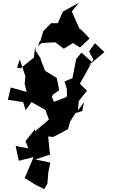

<svg xmlns="http://www.w3.org/2000/svg" viewBox="-20 -930 791 1339"><path d="M507 -513 511 -515 485 -385 430 -362 446 -310 447 -261 441 -252 356 -220 342 -254 350 -271 393 -301 376 -386 295 -436 260 -523 273 -509 229 -575 225 -603 216 -528 122 -453 99 -459 118 -516 157 -398 152 -345 166 -289 55 -320 35 -234 141 -218 159 -162 200 -218 297 -163 321 -96 224 -14V-29L158 54L177 105L89 88L111 191L214 166L152 312L230 360L289 389L311 349L317 271L331 204L227 182L322 150L329 154L316 22L352 25L454 -29L469 -82L507 -142L553 -155L567 -219L524 -160L529 -224L539 -238L587 -297L537 -346C569 -402 600 -459 631 -516L601 -571L642 -629L708 -567L593 -469L621 -498L548 -563ZM277 -664 249 -629 366 -635 425 -590 489 -630 538 -599 605 -662 547 -722 534 -730 481 -850 529 -910 418 -849 383 -768H336L282 -713L259 -636L243 -607L310 -662Z"/></svg>

Font: Hussar Lance
Style: ExBd
Weight: 700
Foundry: Cannot Into Space Fonts, PlusOne Fonts
Version: Version 2.270